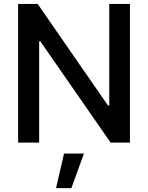

<svg xmlns="http://www.w3.org/2000/svg" viewBox="-20 -727 755 979"><path d="M642.6 0H543.9L185.5 -516.6H179.7V0H72.3V-707H171.9L530.3 -189.5H537.1V-707H642.6ZM306.6 55.7H408.2L343.8 232.4H265.6Z"/></svg>

Font: Pretendard GOV Medium
Style: Regular
Weight: 500
Designer: Base glyphs from Inter by Rasmus Andersson; Hangeul glyphs from Noto Sans CJK(Source Han Sans) by Jang Soo-young and Kan
Foundry: Kil Hyung-jin
Version: Version 1.309